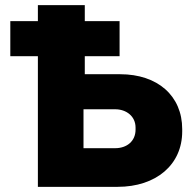

<svg xmlns="http://www.w3.org/2000/svg" viewBox="-20 -725 756 745"><path d="M127 -705V-643H20V-507H127V0H436C586 0 687 -86 687 -215V-224C687 -353 592 -437 446 -437H309V-507H444V-643H309V-705ZM304 -150V-301H427C470 -301 506 -274 506 -230V-222C506 -177 472 -150 427 -150Z"/></svg>

Font: Fixel Text ExtraBold
Style: Regular
Weight: 800
Width: 4
Designer: AlfaBravo + MacPaw
Foundry: Kyrylo Tkachov, Marchela Mozhyna, Serhii Makarenko, Maria Weinstein, Zakhar Kryvoshyya
Version: Version 1.211